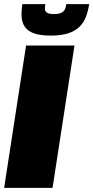

<svg xmlns="http://www.w3.org/2000/svg" viewBox="-22 -908 451 928"><path d="M0 0ZM-2 0 104 -688H338L232 0ZM81 -736ZM409 -888Q404 -855 393.5 -827Q383 -799 362 -778.5Q341 -758 307.5 -747Q274 -736 223 -736Q172 -736 142 -747Q112 -758 98 -778.5Q84 -799 82.5 -827Q81 -855 86 -888H197Q196 -878 195 -869.5Q194 -861 197.5 -854.5Q201 -848 210.5 -844Q220 -840 239 -840Q258 -840 269 -844Q280 -848 286 -854.5Q292 -861 294.5 -869.5Q297 -878 298 -888Z"/></svg>

Font: Azeri Sans Black
Style: Italic
Weight: 900
Designer: Hector Gatti & Omnibus-Type (original fonts) / Cristiano Sobral (main changes and remastering)
Foundry: Omnibus-Type
Version: Version 0.07;August 21, 2020;FontCreator 13.0.0.2681 64-bit;